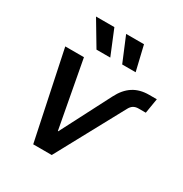

<svg xmlns="http://www.w3.org/2000/svg" viewBox="-171 -865 947 995"><g transform="rotate(30 302.5 -368.0)"><path d="M167 0 57.1 -522.5H168.9L243.2 -123.5H245.6L398.9 -420.4Q425.3 -472.2 464.4 -497.3Q503.4 -522.5 558.6 -522.5H605L590.3 -433.6H546.9Q529.8 -433.6 517.3 -426.3Q504.9 -418.9 496.1 -402.3L277.8 0ZM359.4 -588.9 297.9 -736.3H404.8L439.9 -588.9ZM205.6 -588.9 117.7 -736.3H227.5L288.1 -588.9Z"/></g></svg>

Font: Inter 28pt Medium
Style: Italic
Weight: 500
Italic angle: -9.3988°
Designer: Rasmus Andersson
Foundry: rsms
Version: Version 4.001;git-66647c0bb